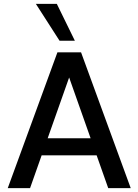

<svg xmlns="http://www.w3.org/2000/svg" viewBox="-20 -970 714 990"><path d="M20 0 276 -700H398L654 0H538L313 -637H360L135 0ZM138 -169 169 -257H505L536 -169ZM287 -760 165 -950H273L366 -760Z"/></svg>

Font: Host Grotesk Light Medium
Style: Regular
Weight: 500
Version: Version 1.003